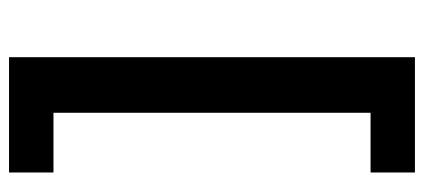

<svg xmlns="http://www.w3.org/2000/svg" viewBox="-278 -510 943 427"><g transform="rotate(-90 193.5 -296.5)"><path d="M23.4 -747.9H279.8V154.8H23.4V56.1H156.2V-649.1H23.4Z"/></g></svg>

Font: Riot Sans
Style: Bold
Weight: 600
Designer: Rasmus Andersson
Foundry: rsms
Version: Version 4.001